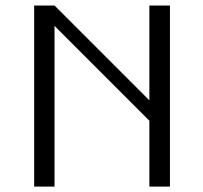

<svg xmlns="http://www.w3.org/2000/svg" viewBox="-20 -687 749 707"><path d="M180.8 -666.7 530 -317.5V-666.7H605.8V0H530V-242.5L180.8 -591.7V0H105.8V-666.7Z"/></svg>

Font: 0xA000-Squarish
Style: Squareish
Weight: 400
Version: Version 0.1